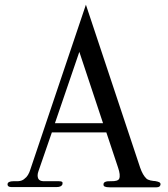

<svg xmlns="http://www.w3.org/2000/svg" viewBox="-20 -797 716 818"><path d="M664 -12Q663 1 647 1H447Q433 1 426.5 -2Q420 -5 421 -12Q421 -26 452 -25Q483 -24 488 -36Q494 -51 483 -83L433 -233H201L144 -68Q137 -49 143 -36Q148 -26 164 -25H230Q241 -25 244.5 -22Q248 -19 246 -12Q242 0 221 0H29Q12 0 12 -12Q13 -25 38 -25H57Q75 -26 85 -36Q101 -47 110 -77L346 -777L577 -83Q588 -51 604 -36Q615 -26 650 -25H641Q664 -23 664 -12ZM214 -272H419L318 -576Z"/></svg>

Font: GFS Gazis
Style: Regular
Weight: 400
Designer: George Matthiopoulos
Foundry: George Matthiopoulos
Version: Version 1.0